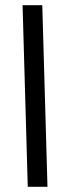

<svg xmlns="http://www.w3.org/2000/svg" viewBox="-20 -720 268 740"><path d="M87 0H163L143 -700H67Z"/></svg>

Font: Noto Sans Arabic UI Cn
Style: Regular
Weight: 400
Width: 3
Designer: Monotype Design Team, Nadine Chahine and Nizar Qandah
Foundry: Monotype Imaging Inc.
Version: Version 2.010